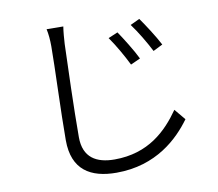

<svg xmlns="http://www.w3.org/2000/svg" viewBox="-87 -874 1174 1032"><g transform="rotate(-10 500.0 -357.5)"><path d="M603 -687 551 -665C583 -620 620 -555 645 -504L698 -528C675 -576 627 -652 603 -687ZM731 -738 680 -714C713 -670 751 -606 777 -555L829 -581C805 -628 756 -703 731 -738ZM322 -769 231 -770C237 -743 240 -710 240 -675C240 -566 229 -315 229 -164C229 -2 327 55 468 55C686 55 813 -69 882 -164L832 -224C760 -121 656 -17 470 -17C372 -17 301 -56 301 -168C301 -322 309 -561 313 -675C315 -706 317 -738 322 -769Z"/></g></svg>

Font: Source Han Sans JP Normal
Style: Regular
Weight: 350
Designer: Ryoko NISHIZUKA 西塚涼子 (kana, bopomofo & ideographs); Paul D. Hunt (Latin, Greek & Cyrillic); Sandoll Communications 산돌커뮤니
Foundry: Adobe
Version: Version 2.002;hotconv 1.0.116;makeotfexe 2.5.65601